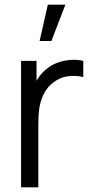

<svg xmlns="http://www.w3.org/2000/svg" viewBox="-20 -800 400 820"><path d="M70 -540H136V-410L123 -427Q132 -450.7 146.4 -471.1Q160.8 -491.5 178 -504.7Q198.3 -522.3 226.2 -532.4Q254 -542.5 282.7 -544.2Q311.3 -546 335.7 -540V-471Q302.3 -479 268.2 -474Q234.2 -469 206.3 -446.7Q180.7 -426.7 166.8 -398.4Q153 -370.2 148.3 -340.2Q143.7 -310.3 143.7 -269.3V0H70ZM149.2 -625H199.5L259.2 -780H184.3Z"/></svg>

Font: Tap Sans
Style: Regular
Weight: 400
Designer: Tap Payments
Foundry: Tap Payments
Version: Version 1.001;Glyphs 3.1.2 (3151)